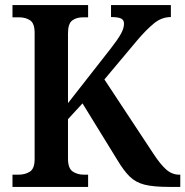

<svg xmlns="http://www.w3.org/2000/svg" viewBox="-20 -734 728 754"><path d="M29 0V-48H52Q79 -48 97.5 -60Q116 -72 116 -109V-605Q116 -642 98.5 -654Q81 -666 55 -666H29V-714H326V-666H306Q280 -666 263.5 -653.5Q247 -641 247 -603V-329L413 -541Q442 -578 454.5 -600.5Q467 -623 467 -641Q467 -656 455 -661.5Q443 -667 416 -667V-714H651V-667Q615 -667 585 -642.5Q555 -618 520 -577L390 -422L582 -131Q610 -88 633 -68Q656 -48 684 -48H688V0H644Q582 0 547 -9Q512 -18 488.5 -41.5Q465 -65 440 -107L304 -328L247 -266V-111Q247 -73 265.5 -60.5Q284 -48 310 -48H326V0Z"/></svg>

Font: Noto Serif Ethiopic SemiCondensed SemiBold
Style: Regular
Weight: 600
Width: 4
Designer: Monotype Design Team
Foundry: Monotype Imaging Inc.
Version: Version 2.102; ttfautohint (v1.8.4.7-5d5b)